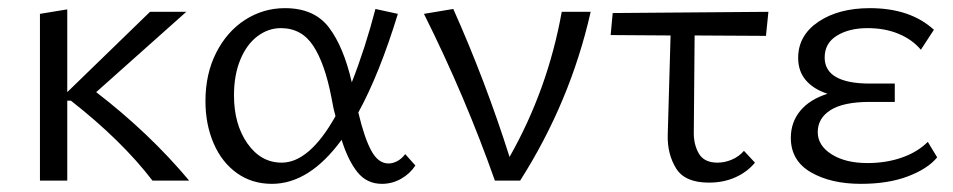

<svg xmlns="http://www.w3.org/2000/svg" viewBox="-20 -443 2337 471"><path d="M154 -196H145V0H78V-409L145 -420V-217L348 -414H437L216 -217Q347 -116 444 0H354Q279 -98 154 -196Z M484 -195Q484 -262 510.5 -314Q537 -366 581.5 -394.5Q626 -423 679 -423Q751 -423 787 -375.5Q823 -328 843 -241Q876 -325 901 -421L956 -409Q911 -262 859 -167Q874 -104 891 -73Q908 -42 933 -42Q944 -42 955 -48Q966 -54 974 -65L999 -37Q986 -17 964 -4.5Q942 8 917 8Q880 8 857 -20.5Q834 -49 818 -100Q739 8 647 8Q598 8 561 -18.5Q524 -45 504 -91.5Q484 -138 484 -195ZM671 -44Q739 -44 803 -158Q798 -175 793 -204Q777 -287 748.5 -330.5Q720 -374 669 -374Q638 -374 611.5 -354Q585 -334 569.5 -296.5Q554 -259 554 -209Q554 -138 587 -91Q620 -44 671 -44Z M1020 -409 1092 -421Q1171 -244 1230 -58Q1324 -224 1358 -414H1429Q1379 -193 1256 0H1194Q1121 -207 1020 -409Z M1483 -411 1865 -414 1859 -355 1684 -356 1682 -121Q1681 -90 1694 -67Q1707 -44 1740 -44Q1758 -44 1775.5 -51.5Q1793 -59 1805 -73L1832 -44Q1813 -21 1784 -8Q1755 5 1719 5Q1660 5 1638.5 -30Q1617 -65 1618 -111L1625 -356L1478 -357Z M1920 -105Q1920 -143 1943 -171Q1966 -199 2010 -213Q1976 -224 1957 -246Q1938 -268 1938 -301Q1938 -356 1987.5 -389.5Q2037 -423 2114 -423Q2213 -423 2271 -370L2239 -321Q2218 -346 2184.5 -360Q2151 -374 2108 -374Q2063 -374 2033 -355.5Q2003 -337 2003 -302Q2003 -270 2031 -254Q2059 -238 2114 -238H2175V-193H2114Q2049 -193 2017.5 -173Q1986 -153 1986 -119Q1986 -86 2020 -64.5Q2054 -43 2108 -43Q2154 -43 2192.5 -56.5Q2231 -70 2256 -95L2279 -57Q2256 -29 2207.5 -10.5Q2159 8 2092 8Q2018 8 1969 -20.5Q1920 -49 1920 -105Z"/></svg>

Font: LXGW Bright GB
Style: Regular
Weight: 400
Designer: Christian Thalmann (Catharsis Fonts)
Foundry: LXGW / Christian Thalmann (Catharsis Fonts) / Fontworks Inc.
Version: Version 5.510